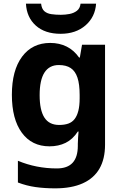

<svg xmlns="http://www.w3.org/2000/svg" viewBox="-20 -791 673 1051"><path d="M255 -556Q305 -556 345 -536Q385 -516 413 -476H417L429 -546H555V1Q555 79 524.5 132Q494 185 433 212.5Q372 240 282 240Q224 240 174.5 233Q125 226 78 208V89Q128 110 181.5 120.5Q235 131 291 131Q349 131 377.5 100Q406 69 406 7V-4Q406 -21 407.5 -39Q409 -57 410 -71H406Q378 -28 339 -9Q300 10 251 10Q154 10 99.5 -64.5Q45 -139 45 -272Q45 -406 101 -481Q157 -556 255 -556ZM302 -435Q250 -435 223.5 -394Q197 -353 197 -270Q197 -188 223 -147.5Q249 -107 304 -107Q333 -107 354 -114.5Q375 -122 388.5 -139.5Q402 -157 409 -185Q416 -213 416 -253V-271Q416 -330 404 -366Q392 -402 367 -418.5Q342 -435 302 -435ZM506 -771Q501 -698 448 -652Q395 -606 312 -606Q226 -606 176 -651Q126 -696 122 -771H205Q208 -743 222.5 -730Q237 -717 261 -713.5Q285 -710 313 -710Q337 -710 360.5 -714.5Q384 -719 401 -732Q418 -745 421 -771Z"/></svg>

Font: Noto Sans Thaana
Style: Regular
Weight: 400
Designer: Monotype Design Team
Foundry: Monotype Imaging Inc.
Version: Version 2.001